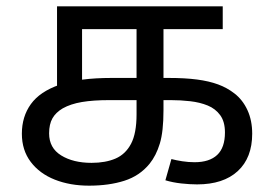

<svg xmlns="http://www.w3.org/2000/svg" viewBox="-20 -574 865 606"><path d="M261 12Q201 12 153 -7Q105 -26 77 -63Q49 -100 49 -152Q49 -206 77.5 -245.5Q106 -285 168 -306.5Q230 -328 332 -328H512Q564 -328 602 -323Q640 -318 668.5 -307.5Q697 -297 720 -279Q746 -259 761 -226.5Q776 -194 776 -152Q776 -76 730.5 -34Q685 8 602 8Q579 8 552 5Q525 2 502 -5L521 -72Q536 -68 555.5 -65Q575 -62 594 -62Q641 -62 665.5 -85Q690 -108 690 -156Q690 -190 675 -210.5Q660 -231 635.5 -241Q611 -251 580.5 -254.5Q550 -258 519 -258H325Q274 -258 238.5 -252Q203 -246 178 -232Q156 -219 145.5 -200.5Q135 -182 135 -153Q135 -107 173 -83.5Q211 -60 269 -60Q313 -60 344.5 -73.5Q376 -87 393.5 -120Q411 -153 411 -213V-482H239V-302L160 -286V-554H683V-482H496V-226Q496 -159 484.5 -121Q473 -83 452 -57Q421 -19 372.5 -3.5Q324 12 261 12Z"/></svg>

Font: tamil25
Style: Book
Weight: 400
Designer: Jelle Bosma - Monotype Design Team
Foundry: Monotype Imaging Inc.
Version: Version 2.003